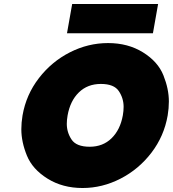

<svg xmlns="http://www.w3.org/2000/svg" viewBox="-20 -936 867 963"><path d="M394 7Q294 7 218.5 -40Q143 -87 115 -155.5Q87 -224 87 -288Q87 -321 93 -357Q111 -461 175 -544Q239 -627 330.5 -673.5Q422 -720 522 -720Q622 -720 697 -673.5Q772 -627 799.5 -558.5Q827 -490 827 -427Q827 -393 821 -357Q803 -253 739.5 -170Q676 -87 584.5 -40Q493 7 394 7ZM430 -200Q496 -200 539.5 -242.5Q583 -285 596 -357Q600 -380 600 -400Q600 -443 576 -479Q552 -515 486 -515Q419 -515 375.5 -472.5Q332 -430 319 -357Q315 -334 315 -315Q315 -272 339 -236Q363 -200 430 -200ZM773 -916 747 -769H316L342 -916Z"/></svg>

Font: Fz Poppins Black
Style: Italic
Weight: 900
Italic angle: -10°
Designer: Ninad Kale (Devanagari), Jonny Pinhorn (Latin)
Foundry: Indian Type Foundry
Version: Vit hóa bi Vntype.Com & FontZin.Com